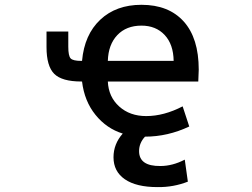

<svg xmlns="http://www.w3.org/2000/svg" viewBox="-20 -553 1040 792"><path d="M318.4 -301.8Q328.1 -410.2 393.6 -471.7Q459 -533.2 563.5 -533.2Q675.8 -533.2 737.8 -464.4Q799.8 -395.5 799.8 -265.6Q799.8 -251 797.9 -216.8H424.8Q427.7 -153.3 471.7 -113.8Q515.6 -74.2 583 -74.2Q656.2 -74.2 733.4 -114.3L760.7 -31.2Q671.9 10.7 578.1 10.7Q553.7 37.1 553.7 70.3Q553.7 132.8 641.6 131.8Q691.4 131.8 742.2 105.5L754.9 196.3Q695.3 219.7 629.9 218.8Q542 218.8 495.1 186.5Q448.2 154.3 448.2 95.7Q448.2 41 486.3 -2Q419.9 -22.5 374 -79.1Q328.1 -135.7 318.4 -216.8H315.4Q235.4 -216.8 203.6 -248.5Q171.9 -280.3 171.9 -358.4V-422.9H261.7V-360.4Q261.7 -322.3 271.5 -312Q281.2 -301.8 315.4 -301.8ZM696.3 -301.8Q695.3 -370.1 659.2 -408.7Q623 -447.3 563.5 -447.3Q501 -447.3 463.9 -408.2Q426.8 -369.1 424.8 -301.8Z"/></svg>

Font: Gen Shin Gothic Monospace Medium
Style: Regular
Weight: 500
Designer: [Source Han Sans]
Ryoko NISHIZUKA  (kana & ideographs); Paul D. Hunt (Latin, Greek & Cyrillic); Wenlong ZHANG  (bopomofo
Version: Version 1.002.20150607